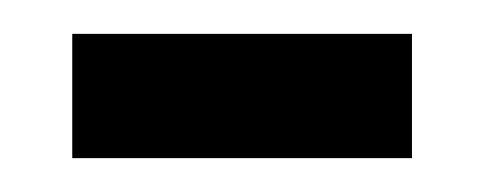

<svg xmlns="http://www.w3.org/2000/svg" viewBox="-20 -359 288 114"><path d="M224.6 -265.1H22.9V-338.9H224.6Z"/></svg>

Font: Roboto Condensed
Style: Regular
Weight: 400
Designer: Google
Version: Version 2.001047; 2015